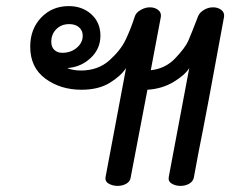

<svg xmlns="http://www.w3.org/2000/svg" viewBox="-20 -613 779 629"><path d="M714 -558Q657 -245 630 -112L615 -31Q612 -18 599.5 -11Q587 -4 571 -4Q555 -4 542.5 -11.5Q530 -19 533 -34L600 -390Q586 -367 548.5 -344.5Q511 -322 463 -319L408 -31Q406 -18 393.5 -11Q381 -4 365 -4Q349 -4 336 -11.5Q323 -19 326 -34L393 -390Q375 -363 338.5 -341Q302 -319 247 -319Q178 -319 128.5 -355.5Q79 -392 79 -460Q79 -518 115 -555.5Q151 -593 205 -593Q250 -593 279.5 -566Q309 -539 309 -496Q309 -453 277 -423Q245 -393 200 -390Q219 -382 245 -382Q301 -382 338 -415Q375 -448 391.5 -482.5Q408 -517 422 -560Q426 -572 441 -580.5Q456 -589 471 -589Q487 -589 498 -580.5Q509 -572 507 -558L474 -383Q522 -388 554.5 -422.5Q587 -457 596.5 -478.5Q606 -500 629 -560Q634 -572 648 -580.5Q662 -589 678 -589Q694 -589 705 -580.5Q716 -572 714 -558ZM148 -476Q148 -459 158 -449.5Q168 -440 184 -440Q212 -440 231.5 -456.5Q251 -473 251 -496Q251 -513 239 -523.5Q227 -534 207 -534Q181 -534 164.5 -517.5Q148 -501 148 -476Z"/></svg>

Font: Mali Medium
Style: Italic
Weight: 500
Italic angle: -10°
Version: Version 1.000; ttfautohint (v1.6)